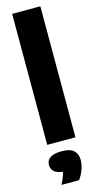

<svg xmlns="http://www.w3.org/2000/svg" viewBox="-157 -850 587 1144"><g transform="rotate(-15 136.5 -278.0)"><path d="M49.5 0V-808H223.5V0ZM69.5 252.5Q92.5 208.5 98.5 179Q61.5 175 44.8 159.2Q28 143.5 28 119.5Q28 91 50.8 75Q73.5 59 123 59Q173.5 59 196.2 79.8Q219 100.5 219 138.5Q219 167 207.2 198.5Q195.5 230 178 252.5Z"/></g></svg>

Font: Encode Sans Semi Condensed ExtraBold
Style: Regular
Weight: 800
Width: 4
Designer: Multiple Designers
Foundry: Impallari Type
Version: Version 3.000; ttfautohint (v1.8.3) -l 8 -r 50 -G 200 -x 14 